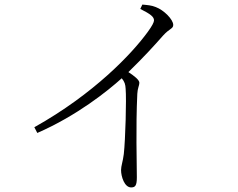

<svg xmlns="http://www.w3.org/2000/svg" viewBox="-20 -779 1040 839"><path d="M593 -740C639 -717 653 -705 653 -690C653 -682 645 -666 626 -640C557 -545 391 -369 130 -223L143 -198C317 -274 451 -382 512 -437C525 -421 528 -410 529 -391C533 -347 528 -168 521 -106C517 -73 509 -54 509 -36C509 -7 524 40 553 40C571 40 578 32 578 -4C578 -66 573 -221 580 -369C581 -393 589 -406 589 -417C589 -430 567 -447 541 -464C608 -529 657 -583 693 -624C721 -655 737 -653 737 -670C737 -694 696 -735 661 -748C642 -756 623 -757 602 -759Z"/></svg>

Font: Noto Serif HK Light
Style: Regular
Weight: 300
Designer: Ryoko NISHIZUKA 西塚涼子 (kana & ideographs); Frank Grießhammer (Latin, Greek & Cyrillic); Wenlong ZHANG 张文龙 (bopomofo); San
Foundry: Adobe
Version: Version 2.001;hotconv 1.1.0;makeotfexe 2.6.0